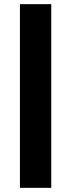

<svg xmlns="http://www.w3.org/2000/svg" viewBox="-20 -725 342 925"><path d="M76 180V-705H227V180Z"/></svg>

Font: Nunito Sans 12pt ExtraBold
Style: Regular
Weight: 800
Designer: Vernon Adams
Foundry: Vernon Adams
Version: Version 3.101;gftools[0.9.27]